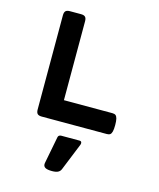

<svg xmlns="http://www.w3.org/2000/svg" viewBox="-124 -668 847 1020"><g transform="rotate(15 300.0 -157.5)"><path d="M521.5 -57.1Q521.5 -34.2 518.3 -21.7Q515.1 -9.3 508.8 -4.6Q502.4 0 490.7 0H132.8Q116.2 0 109.1 -7.1Q102.1 -14.2 102.1 -30.8V-548.8Q102.1 -565.4 109.1 -572.5Q116.2 -579.6 132.8 -579.6H193.4Q210 -579.6 217 -572.5Q224.1 -565.4 224.1 -548.8V-114.7H490.7Q502.4 -114.7 508.8 -109.9Q515.1 -105 518.3 -92.5Q521.5 -80.1 521.5 -57.1ZM371.6 82.5Q371.6 87.9 369.6 92.3L309.1 241.7Q304.2 253.9 292.7 259.8Q281.2 265.6 259.8 265.6Q235.4 265.6 223.9 259.5Q212.4 253.4 212.4 240.2Q212.4 236.3 212.9 233.9L241.7 84.5Q242.7 78.1 247.6 74.7Q252.4 71.3 259.3 71.3H359.9Q371.6 71.3 371.6 82.5Z"/></g></svg>

Font: Courier Prime Sans
Style: Bold
Weight: 700
Designer: Alan Dague-Greene
Foundry: Quote-Unquote Apps
Version: Version 3.020